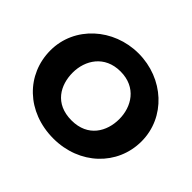

<svg xmlns="http://www.w3.org/2000/svg" viewBox="-185 -1093 1362 1362"><g transform="rotate(45 495.5 -412.5)"><path d="M38.5 -413C38.5 -172 227.7 15 496 15C756.8 15 952.5 -172 952.5 -413C952.5 -654 748 -840 496 -840C246.3 -840 38.5 -654 38.5 -413ZM261.8 -413C261.8 -536 336.5 -659 496 -659C656.7 -659 729.2 -536 729.2 -413C729.2 -290 661 -167 496 -167C326.7 -167 261.8 -290 261.8 -413Z"/></g></svg>

Font: Hussar
Style: BdWide
Weight: 700
Foundry: Cannot Into Space Fonts
Version: Version 2.00